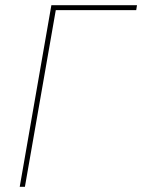

<svg xmlns="http://www.w3.org/2000/svg" viewBox="-20 -720 548 740"><path d="M56 0H76L195 -681H505L508 -700H178Z"/></svg>

Font: Fixel Text 20240404 Thin
Style: Italic
Weight: 100
Width: 4
Italic angle: -10°
Designer: AlfaBravo + MacPaw
Foundry: Kyrylo Tkachov, Marchela Mozhyna, Serhii Makarenko, Maria Weinstein, Zakhar Kryvoshyya
Version: Version 1.211;Glyphs 3.2 (3225)